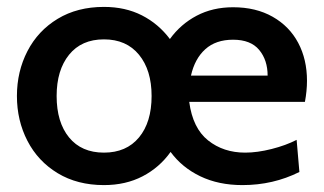

<svg xmlns="http://www.w3.org/2000/svg" viewBox="-20 -526 938 556"><path d="M863 -231H528Q538 -155 582.5 -119.5Q627 -84 690 -84Q725 -84 766.5 -94.5Q808 -105 839 -121L847 -28Q771 10 682 10Q613 10 560 -15.5Q507 -41 474 -86Q442 -41 393 -15.5Q344 10 281 10Q204 10 147 -24.5Q90 -59 59.5 -118Q29 -177 29 -248Q29 -319 59.5 -378Q90 -437 147 -471.5Q204 -506 281 -506Q343 -506 391 -481.5Q439 -457 472 -413Q503 -456 549.5 -480.5Q596 -505 655 -505Q721 -505 769.5 -477.5Q818 -450 843.5 -402Q869 -354 869 -292Q869 -263 863 -231ZM419 -248Q419 -323 382.5 -367.5Q346 -412 281 -412Q216 -412 180 -367.5Q144 -323 144 -248Q144 -172 180 -128Q216 -84 281 -84Q346 -84 382.5 -128Q419 -172 419 -248ZM755 -307Q755 -352 730.5 -381.5Q706 -411 655 -411Q605 -411 574.5 -383.5Q544 -356 533 -307Z"/></svg>

Font: Cabin SemiBold
Style: Regular
Weight: 600
Designer: Pablo Impallari
Foundry: Pablo Impallari. http://www.impallari.com Igino Marini. http://www.ikern.com
Version: Version 2.200